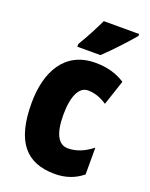

<svg xmlns="http://www.w3.org/2000/svg" viewBox="-145 -842 724 929"><g transform="rotate(20 216.5 -378.0)"><path d="M407 -756V-766H225C204 -722 179 -673 147 -620V-606H266C316 -653 379 -722 407 -756ZM254 10C309 10 356 -6 396 -39V-177C356 -145 314 -128 272 -128C222 -128 196 -177 196 -274C196 -371 224 -425 268 -425C302 -425 334 -414 367 -392L410 -521C366 -549 318 -563 257 -563C99 -563 32 -435 32 -274C32 -78 105 10 254 10Z"/></g></svg>

Font: Noto Sans Armenian ExtraCondensed Black
Style: Regular
Weight: 900
Width: 2
Designer: Monotype Design Team
Foundry: Monotype Imaging Inc.
Version: Version 2.008